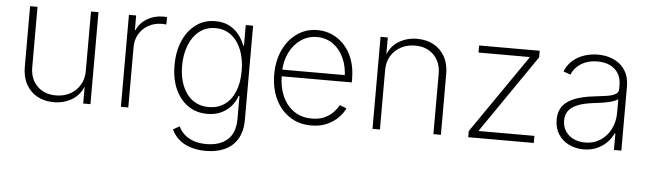

<svg xmlns="http://www.w3.org/2000/svg" viewBox="-48 -736 3833 1135"><g transform="rotate(5 1868.5 -168.5)"><path d="M278.8 7.3Q223.1 7.3 180.7 -15.9Q138.2 -39.1 114.3 -82.5Q90.3 -126 90.3 -186V-545.9H134.3V-188.5Q134.3 -118.2 176.8 -75.9Q219.2 -33.7 287.6 -33.7Q334.5 -33.7 371.6 -53.7Q408.7 -73.7 430.2 -109.6Q451.7 -145.5 451.7 -192.9V-545.9H496.1V0H453.1V-122.1H460.9Q440.4 -55.2 390.4 -23.9Q340.3 7.3 278.8 7.3Z M676.8 0V-545.9H719.7V-460H723.6Q741.7 -502 783.9 -527.6Q826.2 -553.2 879.9 -553.2Q885.7 -553.2 891.4 -553Q897 -552.7 902.3 -552.7V-508.3Q899.4 -508.3 892.6 -509Q885.7 -509.8 877 -509.8Q832 -509.8 796.6 -490.2Q761.2 -470.7 741 -436.5Q720.7 -402.3 720.7 -357.9V0Z M1199.2 215.8Q1148.4 215.8 1107.7 202.6Q1066.9 189.5 1038.6 164.6Q1010.3 139.6 995.1 106L1033.2 84.5Q1045.4 111.3 1067.9 131.8Q1090.3 152.3 1123 163.8Q1155.8 175.3 1199.2 175.3Q1277.8 175.3 1323.7 134.8Q1369.6 94.2 1369.6 10.7V-124.5H1364.7Q1352.1 -88.9 1327.6 -61.5Q1303.2 -34.2 1268.3 -18.6Q1233.4 -2.9 1189 -2.9Q1124.5 -2.9 1075.4 -36.1Q1026.4 -69.3 998.8 -130.1Q971.2 -190.9 971.2 -272.9Q971.2 -355 998.5 -418.2Q1025.9 -481.4 1075 -517.3Q1124 -553.2 1189.5 -553.2Q1236.3 -553.2 1271 -535.6Q1305.7 -518.1 1329.1 -488.5Q1352.5 -459 1365.7 -423.8H1370.1V-545.9H1413.6V12.7Q1413.6 80.6 1386.7 126Q1359.9 171.4 1311.5 193.6Q1263.2 215.8 1199.2 215.8ZM1193.8 -43.9Q1248 -43.9 1287.6 -71.8Q1327.1 -99.6 1348.4 -151.1Q1369.6 -202.6 1369.6 -273.4Q1369.6 -341.8 1348.9 -395.8Q1328.1 -449.7 1288.6 -481Q1249 -512.2 1193.8 -512.2Q1137.7 -512.2 1097.9 -480.5Q1058.1 -448.7 1037.1 -394.8Q1016.1 -340.8 1016.1 -273.4Q1016.1 -205.6 1037.4 -153.8Q1058.6 -102.1 1098.4 -73Q1138.2 -43.9 1193.8 -43.9Z M1806.6 11.7Q1732.9 11.7 1678 -24.9Q1623 -61.5 1593 -125.2Q1563 -189 1563 -270.5Q1563 -352.1 1593 -416Q1623 -480 1675.8 -516.6Q1728.5 -553.2 1795.9 -553.2Q1842.3 -553.2 1883.5 -534.9Q1924.8 -516.6 1956.3 -481.7Q1987.8 -446.8 2005.9 -397Q2023.9 -347.2 2023.9 -283.2V-262.7H1590.8V-302.2H2000L1979.5 -286.6Q1979.5 -350.1 1956.5 -401.4Q1933.6 -452.6 1892.3 -482.4Q1851.1 -512.2 1795.9 -512.2Q1742.2 -512.2 1699.5 -481.9Q1656.7 -451.7 1632.3 -400.4Q1607.9 -349.1 1607.9 -286.1V-268.1Q1607.9 -199.7 1631.6 -145.8Q1655.3 -91.8 1700 -60.5Q1744.6 -29.3 1806.6 -29.3Q1851.6 -29.3 1883.1 -44.2Q1914.6 -59.1 1934.8 -81.1Q1955.1 -103 1965.3 -123L2005.9 -106.9Q1993.7 -79.6 1967.3 -52.2Q1940.9 -24.9 1900.9 -6.6Q1860.8 11.7 1806.6 11.7Z M2213.9 -353V0H2169.9V-545.9H2212.9V-423.8H2205.1Q2225.1 -490.7 2275.1 -522Q2325.2 -553.2 2387.2 -553.2Q2442.9 -553.2 2485.4 -530Q2527.8 -506.8 2551.8 -463.6Q2575.7 -420.4 2575.7 -359.9V0H2531.2V-357.4Q2531.2 -427.7 2489 -470Q2446.8 -512.2 2378.4 -512.2Q2331.5 -512.2 2294.2 -492.2Q2256.8 -472.2 2235.4 -436.5Q2213.9 -400.9 2213.9 -353Z M2737.8 0V-36.6L3057.6 -500V-503.9H2754.9V-545.9H3114.3V-506.8L2797.4 -45.9V-42H3127V0Z M3422.9 12.2Q3376 12.2 3336.4 -6.8Q3296.9 -25.9 3273.2 -62Q3249.5 -98.1 3249.5 -149.9Q3249.5 -184.1 3261.7 -210.2Q3273.9 -236.3 3299.1 -255.1Q3324.2 -273.9 3363.8 -286.4Q3403.3 -298.8 3458 -305.2Q3499.5 -310.1 3532 -314.9Q3564.5 -319.8 3583.3 -330.3Q3602.1 -340.8 3602.1 -361.3V-383.8Q3602.1 -423.8 3585.2 -452.4Q3568.4 -481 3536.9 -496.8Q3505.4 -512.7 3461.4 -512.7Q3422.4 -512.7 3391.6 -501Q3360.8 -489.3 3339.6 -468.8Q3318.4 -448.2 3307.6 -421.4L3265.1 -436.5Q3281.2 -476.1 3310.8 -502Q3340.3 -527.8 3379.2 -540.5Q3418 -553.2 3460.4 -553.2Q3497.1 -553.2 3530.5 -543Q3564 -532.7 3590.1 -511.5Q3616.2 -490.2 3631.3 -457.8Q3646.5 -425.3 3646.5 -380.9V0H3602.5V-98.1H3598.6Q3584.5 -67.4 3559.6 -42.5Q3534.7 -17.6 3500.2 -2.7Q3465.8 12.2 3422.9 12.2ZM3428.2 -28.8Q3479 -28.8 3518.1 -54Q3557.1 -79.1 3579.6 -122.8Q3602.1 -166.5 3602.1 -221.2V-301.3Q3593.8 -294.4 3578.4 -288.8Q3563 -283.2 3543.7 -278.8Q3524.4 -274.4 3503.4 -271.5Q3482.4 -268.6 3462.4 -266.1Q3402.8 -259.3 3365.7 -244.4Q3328.6 -229.5 3311.3 -206.1Q3293.9 -182.6 3293.9 -148.4Q3293.9 -111.8 3311.5 -85Q3329.1 -58.1 3359.6 -43.5Q3390.1 -28.8 3428.2 -28.8Z"/></g></svg>

Font: Inter ExtraLight
Style: Regular
Weight: 250
Designer: Rasmus Andersson
Foundry: rsms
Version: Version 4.001;git-66647c0bb